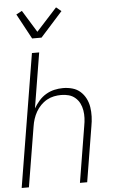

<svg xmlns="http://www.w3.org/2000/svg" viewBox="-63 -1016 626 1057"><g transform="rotate(-5 250.0 -487.0)"><path d="M13 0 134 -735H174L124 -430Q137 -452 154 -471.5Q171 -491 193 -504Q215 -517 239 -522.5Q263 -528 287 -528Q314 -528 339 -521Q364 -514 382.5 -497.5Q401 -481 412.5 -458.5Q424 -436 428 -410.5Q432 -385 431 -358Q430 -331 425 -305L375 0H335L386 -311Q390 -332 391 -353.5Q392 -375 388.5 -396Q385 -417 376 -435Q367 -453 351.5 -466.5Q336 -480 316 -485.5Q296 -491 274 -491Q254 -491 234 -487Q214 -483 195 -472.5Q176 -462 160.5 -446Q145 -430 134.5 -411.5Q124 -393 117.5 -373Q111 -353 108 -333L53 0ZM142 -815 67 -954 99 -971 174 -849 288 -974 316 -951 194 -815Z"/></g></svg>

Font: Iosevka Term Curly XLt Obl
Style: Regular
Weight: 200
Italic angle: -9°
Designer: Belleve Invis
Foundry: Belleve Invis
Version: Version 32.3.0